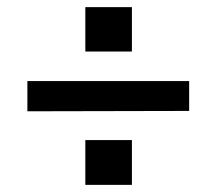

<svg xmlns="http://www.w3.org/2000/svg" viewBox="-20 -643 613 540"><path d="M57 -415V-330L512 -331V-415ZM220 -249V-123H351V-249ZM220 -623V-498H351V-623Z"/></svg>

Font: Cheyenne Sans Medium
Style: Regular
Weight: 500
Designer: The Public Sans project authors (U.S. Web Design System), Libre Franklin designed by Pablo Impallari and Rodrigo Fuenzal
Foundry: The Cheyenne Sans Project Authors
Version: Version 2.007